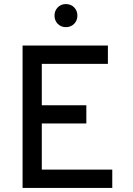

<svg xmlns="http://www.w3.org/2000/svg" viewBox="-20 -924 656 944"><path d="M91 0V-700H510.5V-610H185.5V-406.5H404.5V-317H185.5V-90H532V0ZM304 -790.5Q280 -790.5 264 -806.8Q248 -823 248 -847Q248 -871.5 264 -887.8Q280 -904 304 -904Q328.5 -904 344.5 -887.8Q360.5 -871.5 360.5 -847Q360.5 -823 344.5 -806.8Q328.5 -790.5 304 -790.5Z"/></svg>

Font: Overpass Mono Medium
Style: Regular
Weight: 500
Monospace: yes
Designer: Delve Withrington, Dave Bailey
Foundry: Delve Fonts LLC
Version: Version 4.000